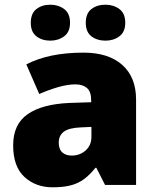

<svg xmlns="http://www.w3.org/2000/svg" viewBox="-20 -787 663 817"><path d="M336 -563Q441 -563 500 -511Q559 -459 559 -363V0H427L390 -73H386Q363 -44 338.5 -25.5Q314 -7 282 1.5Q250 10 204 10Q132 10 84 -34Q36 -78 36 -169Q36 -258 97.5 -301Q159 -344 276 -349L368 -352V-360Q368 -397 350 -412.5Q332 -428 301 -428Q268 -428 228 -416.5Q188 -405 147 -387L92 -513Q140 -538 200.5 -550.5Q261 -563 336 -563ZM325 -245Q273 -243 251.5 -226.5Q230 -210 230 -180Q230 -152 245 -138.5Q260 -125 285 -125Q320 -125 344.5 -147Q369 -169 369 -204V-247ZM111 -690Q111 -730 135 -748.5Q159 -767 194 -767Q228 -767 253 -748.5Q278 -730 278 -690Q278 -651 253 -632.5Q228 -614 194 -614Q159 -614 135 -632.5Q111 -651 111 -690ZM345 -690Q345 -730 369 -748.5Q393 -767 429 -767Q463 -767 488 -748.5Q513 -730 513 -690Q513 -651 488 -632.5Q463 -614 429 -614Q393 -614 369 -632.5Q345 -651 345 -690Z"/></svg>

Font: Noto Sans Black
Style: Regular
Weight: 900
Designer: Monotype Design Team
Foundry: Monotype Imaging Inc.
Version: Version 2.007